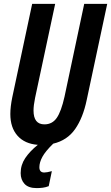

<svg xmlns="http://www.w3.org/2000/svg" viewBox="-20 -734 570 985"><path d="M168 231Q184 231 199.5 229Q215 227 230 221L246 144Q220 151 207 151Q182 151 182 124Q182 99 197.5 70.5Q213 42 253 3Q325 -14 365.5 -72Q406 -130 425 -222L530 -714H412L311 -238Q294 -162 271 -129Q248 -96 208 -96Q152 -96 152 -167Q152 -193 160 -232L263 -714H145L43 -235Q33 -186 33 -149Q33 -79 70 -37.5Q107 4 174 9Q133 42 109.5 77Q86 112 86 154Q86 188 106 209.5Q126 231 168 231Z"/></svg>

Font: Noto Sans Display Condensed
Style: Bold Italic
Weight: 700
Width: 3
Designer: Monotype Design team
Foundry: Monotype Imaging Inc.
Version: 1.000